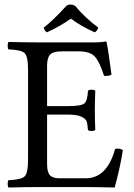

<svg xmlns="http://www.w3.org/2000/svg" viewBox="-20 -834 597 856"><path d="M314.9 -808.1Q358.9 -754.9 418 -710.9Q413.1 -694.8 401.9 -689.9Q336.9 -719.7 295.9 -751Q249 -716.8 189 -689.9Q177.7 -696.8 174.8 -710.9Q215.8 -741.7 275.9 -808.1Q293.9 -819.3 314.9 -808.1ZM280.8 -360.8Q341.8 -360.8 356 -372.8Q370.1 -384.8 372.1 -429.2Q376 -434.1 387.9 -434.1Q399.9 -434.1 404.8 -429.2Q402.8 -381.3 402.8 -342.8Q402.8 -306.6 404.8 -254.9Q399.9 -250 387.9 -250Q376 -250 372.1 -254.9Q370.1 -281.7 366 -293.5Q361.8 -305.2 341.8 -314.2Q321.8 -323.2 280.8 -323.2H189.9V-102.1Q189.9 -66.9 202.4 -53Q214.8 -39.1 246.1 -39.1H361.8Q457 -39.1 493.2 -169.9Q512.2 -174.8 527.8 -165Q515.6 -85.9 491.2 2Q411.1 0 362.8 0H147.9Q91.8 0 18.1 2Q14.2 -2 14.2 -13.9Q14.2 -25.9 18.1 -30.8Q74.2 -32.7 89.6 -47.4Q105 -62 105 -122.1V-522.9Q105 -583 89.6 -597.4Q74.2 -611.8 18.1 -613.8Q14.2 -617.7 14.2 -629.9Q14.2 -642.1 18.1 -647Q98.1 -645 147 -645H401.9Q427.7 -645 451.2 -648.9Q455.1 -648.9 455.1 -646Q462.9 -611.8 477.1 -501Q460.9 -493.2 443.8 -496.1Q424.8 -556.2 403.8 -580.6Q382.8 -605 331.1 -605H255.9Q216.8 -605 203.4 -590.6Q189.9 -576.2 189.9 -541V-360.8Z"/></svg>

Font: Linux Libertine
Style: Regular
Weight: 400
Designer: Philipp H. Poll
Foundry: Philipp H. Poll
Version: Version 5.3.0 ; ttfautohint (v0.9)